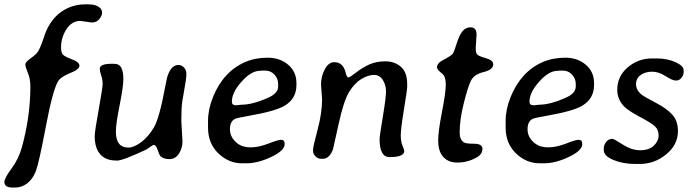

<svg xmlns="http://www.w3.org/2000/svg" viewBox="-22 -741 3167 877"><path d="M256.8 -523.4Q256.8 -501 265.6 -491.5Q274.4 -481.9 307.6 -469.7Q340.8 -457.5 340.8 -440.7Q340.8 -423.8 298.1 -407Q255.4 -390.1 243.2 -369.6Q218.8 -329.1 187.3 -162.4Q155.8 4.4 141.6 41Q127.4 77.6 102.1 96.7Q76.7 115.7 47.4 115.7H35.6Q-2 115.7 -2 90.3Q-2 72.8 30.8 28.6Q63.5 -15.6 78.1 -68.8Q116.7 -209.5 116.7 -345.2Q116.7 -381.8 105.2 -408.4Q93.8 -435.1 93.8 -446.5Q93.8 -458 119.1 -475.6Q144.5 -493.2 152.8 -507.6Q161.1 -522 169.4 -544.9L187 -594.7Q220.2 -674.3 289.6 -705.1Q325.7 -721.2 367.2 -721.2H380.4Q419.4 -721.2 436.5 -703.1Q444.3 -694.8 444.3 -682.6Q444.3 -670.4 432.1 -654.3Q419.9 -638.2 396.5 -638.2L345.7 -645.5Q305.7 -645.5 281.2 -607.2Q256.8 -568.8 256.8 -523.4Z M710.9 -27.8Q705.6 -33.2 698 -56.2Q690.4 -79.1 680.2 -79.1Q675.8 -79.1 647.5 -58.6Q540 -7.8 512.2 -7.3Q510.3 -7.3 508.3 -7.8Q460.4 -7.8 435.5 -36.6Q410.6 -65.4 410.6 -118.7Q410.6 -140.6 428.7 -240Q446.8 -339.4 446.8 -358.4Q446.8 -377.4 440.2 -396.7Q433.6 -416 433.6 -426.8Q433.6 -449.7 488.8 -449.7H498.5Q522.5 -449.7 532 -431.6Q541.5 -413.6 541.5 -379.6Q541.5 -345.7 524.4 -260.3Q507.3 -174.8 507.3 -140.6Q507.3 -66.9 564 -66.9Q589.8 -66.9 623.3 -92Q656.7 -117.2 681.4 -159.7Q706.1 -202.1 732.4 -343.8Q739.7 -385.7 745.6 -400.4Q762.7 -444.3 793 -444.3Q807.1 -444.3 818.1 -432.9Q829.1 -421.4 829.1 -406.2V-395Q829.1 -383.8 822 -344.7Q814.9 -305.7 810.5 -276.9Q806.2 -248 806.2 -189.5L811.5 -94.7Q811.5 -64.5 795.4 -39.3Q779.3 -14.2 751.7 -14.2Q724.1 -14.2 710.9 -27.8Z M1165 -417.5Q1125.5 -417.5 1081.3 -367.9Q1037.1 -318.4 1037.1 -276.9Q1037.1 -260.3 1054.2 -260.3H1059.6L1063 -260.7L1081.1 -262.7Q1132.3 -262.7 1205.6 -295.9Q1248.5 -315.4 1248.5 -346.2V-357.9Q1248.5 -381.3 1231.9 -399.9Q1215.3 -418.5 1189.5 -418.5H1173.8Q1168 -417.5 1165 -417.5ZM1104 4.9H1083.5Q1022.5 4.9 975.3 -40.5Q928.2 -85.9 928.2 -158.2V-188.5Q928.2 -241.2 950.7 -297.4Q998 -414.1 1097.7 -457.5Q1144 -477.5 1200.4 -477.5Q1256.8 -477.5 1294.4 -445.3Q1332 -413.1 1332 -361.8V-352.5Q1332 -290.5 1278.3 -258.3Q1237.3 -233.4 1117.2 -212.4Q1062 -202.6 1054.2 -199.2Q1028.3 -188.5 1028.3 -150.6Q1028.3 -112.8 1062 -86.4Q1085.4 -67.9 1122.6 -67.9Q1159.7 -67.9 1204.1 -85.2Q1248.5 -102.5 1261.7 -102.5Q1278.3 -102.5 1278.3 -83Q1278.3 -53.2 1217 -24.2Q1155.8 4.9 1104 4.9Z M1449.2 -287.6 1444.3 -354.5Q1444.3 -392.6 1461.9 -424.8Q1479 -457 1504.4 -457Q1544.4 -457 1556.2 -411.6Q1562 -387.2 1568.8 -387.2Q1575.7 -387.2 1604 -409.4Q1632.3 -431.6 1664.3 -446.3Q1696.3 -460.9 1738.3 -460.9Q1780.3 -460.9 1809.1 -436Q1837.9 -411.1 1837.9 -357.4V-343.8Q1837.9 -331.5 1823.2 -241.9Q1808.6 -152.3 1808.6 -123.3Q1808.6 -94.2 1816.7 -75Q1824.7 -55.7 1824.7 -51.8Q1824.7 -23.4 1757.8 -23.4Q1711.9 -23.4 1711.9 -105Q1711.9 -119.6 1726.6 -207.5Q1741.2 -295.4 1741.2 -324Q1741.2 -352.5 1726.6 -375.7Q1711.9 -398.9 1686.3 -398.9Q1660.6 -398.9 1629.9 -380.9Q1599.1 -362.8 1573.7 -322.8Q1548.3 -282.7 1524.2 -172.1Q1500 -61.5 1499 -59.1Q1482.4 -15.6 1453.1 -15.6H1445.3Q1430.2 -15.6 1418.9 -26.9Q1407.7 -38.1 1407.7 -54.4Q1407.7 -70.8 1428.5 -147.9Q1449.2 -225.1 1449.2 -287.6Z M2231 -447.3Q2231 -422.4 2187 -411.9Q2143.1 -401.4 2128.9 -372.1Q2114.7 -342.8 2096.2 -268.6Q2077.6 -194.3 2077.6 -136.2Q2077.6 -103 2096.7 -90.8Q2106.4 -84.5 2144 -84.5Q2181.6 -84.5 2181.6 -60.5Q2181.6 -36.6 2154.8 -21.5Q2113.8 1.5 2066.7 1.5Q2019.5 1.5 1996.1 -32.7Q1979.5 -56.6 1979.5 -98.9Q1979.5 -141.1 1996.8 -229.7Q2014.2 -318.4 2014.2 -354.7Q2014.2 -391.1 1998.5 -403.8Q1974.1 -423.3 1974.1 -432.6Q1974.1 -451.7 1998 -464.4Q2042 -487.8 2047.4 -497.1Q2052.7 -506.3 2064.2 -543Q2075.7 -579.6 2090.1 -597.9Q2104.5 -616.2 2127.9 -616.2Q2154.8 -616.2 2154.8 -583.5L2150.9 -521.5Q2150.9 -500.5 2157.2 -492.7Q2163.6 -484.9 2197.3 -475.3Q2231 -465.8 2231 -447.3Z M2524.4 -417.5Q2484.9 -417.5 2440.7 -367.9Q2396.5 -318.4 2396.5 -276.9Q2396.5 -260.3 2413.6 -260.3H2418.9L2422.4 -260.7L2440.4 -262.7Q2491.7 -262.7 2564.9 -295.9Q2607.9 -315.4 2607.9 -346.2V-357.9Q2607.9 -381.3 2591.3 -399.9Q2574.7 -418.5 2548.8 -418.5H2533.2Q2527.3 -417.5 2524.4 -417.5ZM2463.4 4.9H2442.9Q2381.8 4.9 2334.7 -40.5Q2287.6 -85.9 2287.6 -158.2V-188.5Q2287.6 -241.2 2310.1 -297.4Q2357.4 -414.1 2457 -457.5Q2503.4 -477.5 2559.8 -477.5Q2616.2 -477.5 2653.8 -445.3Q2691.4 -413.1 2691.4 -361.8V-352.5Q2691.4 -290.5 2637.7 -258.3Q2596.7 -233.4 2476.6 -212.4Q2421.4 -202.6 2413.6 -199.2Q2387.7 -188.5 2387.7 -150.6Q2387.7 -112.8 2421.4 -86.4Q2444.8 -67.9 2481.9 -67.9Q2519 -67.9 2563.5 -85.2Q2607.9 -102.5 2621.1 -102.5Q2637.7 -102.5 2637.7 -83Q2637.7 -53.2 2576.4 -24.2Q2515.1 4.9 2463.4 4.9Z M2956.1 -474.1H2978Q3025.4 -474.1 3063 -457.3Q3100.6 -440.4 3100.6 -419.9V-411.1Q3100.6 -397.9 3090.8 -385.5Q3081.1 -373 3065.4 -373Q3049.8 -373 3018.1 -393.3Q2986.3 -413.6 2956.5 -413.6Q2926.8 -413.6 2905 -398.7Q2883.3 -383.8 2883.3 -356.2Q2883.3 -328.6 2910.2 -307.6Q2920.4 -299.3 2972.7 -272Q3024.9 -244.6 3049.8 -216.3Q3074.7 -188 3074.7 -142.1Q3074.7 -80.1 3021.2 -36.1Q2967.8 7.8 2900.9 7.8H2877.9Q2824.2 7.8 2780 -10.3Q2735.8 -28.3 2735.8 -55.7V-65.4Q2735.8 -77.6 2746.6 -92.3Q2757.3 -106.9 2774.9 -106.9Q2782.2 -106.9 2822.5 -80.8Q2862.8 -54.7 2902.3 -54.7Q2941.9 -54.7 2964.1 -75.4Q2986.3 -96.2 2986.3 -122.3Q2986.3 -148.4 2969.5 -164.1Q2952.6 -179.7 2900.4 -207.3Q2848.1 -234.9 2829.1 -254.4Q2797.4 -287.1 2797.4 -331.1Q2797.4 -392.6 2845.2 -433.3Q2893.1 -474.1 2956.1 -474.1Z"/></svg>

Font: Averia Libre
Style: Italic
Weight: 400
Italic angle: -7.90001°
Version: Version 1.002